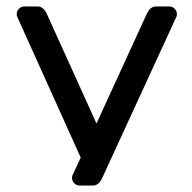

<svg xmlns="http://www.w3.org/2000/svg" viewBox="-20 -558 597 597"><path d="M269 19H228Q218 19 211 12Q204 5 204 -5Q204 -10 205 -12L231 -68L33 -507Q32 -509 32 -514Q32 -524 39 -531Q46 -538 56 -538H97Q115 -538 126 -514L280 -174L436 -514Q447 -538 465 -538H506Q516 -538 523 -531Q530 -524 530 -514Q530 -509 529 -507L298 -5Q287 19 269 19ZM269 19H228Q218 19 211 12Q204 5 204 -5Q204 -10 205 -12L231 -68L33 -507Q32 -509 32 -514Q32 -524 39 -531Q46 -538 56 -538H97Q115 -538 126 -514L280 -174L436 -514Q447 -538 465 -538H506Q516 -538 523 -531Q530 -524 530 -514Q530 -509 529 -507L298 -5Q287 19 269 19Z"/></svg>

Font: Contemporary
Style: Regular
Weight: 400
Designer: Victor Tran
Foundry: Victor Tran
Version: Version 1.100